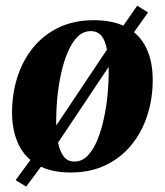

<svg xmlns="http://www.w3.org/2000/svg" viewBox="-20 -610 596 694"><path d="M74.5 64.5 36.5 41 96 -40 161 -123 380 -450.5 420 -509 476 -589.5 515 -565 459 -486 393 -398.5 174.5 -71.5 134.5 -16ZM318 -537Q390.5 -537 437.8 -511.2Q485 -485.5 508.5 -437Q532 -388.5 532 -320.5Q532 -253.5 512.5 -193Q493 -132.5 455 -86Q417 -39.5 361.8 -13Q306.5 13.5 235.5 13.5Q164.5 13.5 117.5 -12.8Q70.5 -39 47.2 -87.5Q24 -136 23.5 -202Q23.5 -271 43 -331.8Q62.5 -392.5 100.5 -438.8Q138.5 -485 193.2 -511Q248 -537 318 -537ZM307.5 -497.5Q280.5 -497.5 260 -476.8Q239.5 -456 224.8 -421.2Q210 -386.5 200.8 -344Q191.5 -301.5 187.2 -257.5Q183 -213.5 183 -175Q183 -128 189.8 -94.8Q196.5 -61.5 210.8 -43.8Q225 -26 249 -26Q276 -26 296.5 -47Q317 -68 331.5 -103Q346 -138 355.2 -180.5Q364.5 -223 368.8 -267.2Q373 -311.5 373 -350Q372.5 -398.5 366.5 -431.2Q360.5 -464 346.5 -480.8Q332.5 -497.5 307.5 -497.5Z"/></svg>

Font: Merriweather 96pt ExtraBold
Style: Italic
Weight: 800
Italic angle: -7.8°
Version: Version 2.101